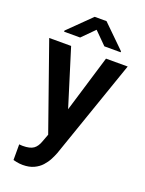

<svg xmlns="http://www.w3.org/2000/svg" viewBox="-173 -814 838 1109"><g transform="rotate(20 246.5 -260.0)"><path d="M354 -528.3H487.3L276.4 80.1Q269 99.6 257.1 122.6Q245.1 145.5 226.3 166.3Q207.5 187 179.2 200.2Q150.9 213.4 110.8 213.4Q100.1 213.4 90.1 212.2Q80.1 210.9 70.8 209Q61.5 207 52.2 204.6V108.4Q56.6 108.9 63.5 109.4Q70.3 109.9 74.7 109.9Q118.2 109.9 139.9 94.7Q161.6 79.6 173.8 43.5L211.9 -58.6ZM260.3 -140.1 281.7 -4.4 195.3 12.7 4.9 -528.3H139.6ZM420.9 -597.7V-591.8H320.8L246.1 -666.5L171.9 -591.8H73.2V-598.6L210 -732.9H282.7Z"/></g></svg>

Font: Heebo SemiBold
Style: Regular
Weight: 600
Designer: Oded Ezer
Foundry: Ezer Type House
Version: Version 3.100